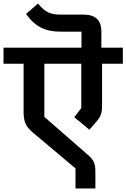

<svg xmlns="http://www.w3.org/2000/svg" viewBox="-40 -969 718 1091"><path d="M389 102H502V6C502 -39 494 -60 456 -92L212 -305V-607H422V-355L382 -303L468 -232L503 -272C533 -307 540 -322 540 -374V-607H658V-698H536V-790C536 -852 505 -886 434 -886H305C246 -886 216 -900 176 -949L108 -890C160 -817 216 -789 306 -789H423V-698H-20V-607H94V-340C94 -280 103 -252 149 -214L389 -12Z"/></svg>

Font: IBM Plex Devanagari Medium
Style: Regular
Weight: 600
Designer: Mike Abbink, Paul van der Laan, Pieter van Rosmalen, Erin McLaughlin
Foundry: Bold Monday
Version: Version 1.0